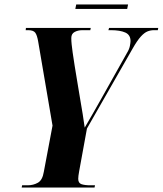

<svg xmlns="http://www.w3.org/2000/svg" viewBox="-20 -839 728 859"><path d="M77 0 79 -10H104Q129 -10 149.5 -21.5Q170 -33 176 -70L215 -277L151 -652Q146 -682 137.5 -693Q129 -704 106 -704H95L96 -714H386L384 -704H349Q329 -704 314 -696Q299 -688 299 -669Q299 -655 300.5 -641Q302 -627 305 -604.5Q308 -582 314 -545L327 -466Q333 -426 341.5 -379Q350 -332 359 -268Q377 -299 395.5 -331Q414 -363 434 -399L548 -602Q558 -618 561 -633Q564 -648 564 -655Q564 -683 540.5 -693.5Q517 -704 476 -704H465L468 -714H688L686 -704H669Q654 -704 640 -698.5Q626 -693 610 -675.5Q594 -658 573 -621L369 -264L334 -72Q332 -60 331 -53Q330 -46 330 -39Q330 -20 344.5 -15Q359 -10 384 -10H405L403 0ZM317 -799 321 -819H553L549 -799Z"/></svg>

Font: Noto Serif Display ExtraCondensed ExtraBold
Style: Italic
Weight: 800
Width: 2
Italic angle: -12°
Designer: Monotype Design Team
Foundry: Monotype Imaging Inc.
Version: Version 2.009